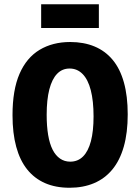

<svg xmlns="http://www.w3.org/2000/svg" viewBox="-20 -871 661 905"><path d="M308 14Q242 14 192 -8Q142 -30 108 -72.5Q74 -115 56.5 -179Q39 -243 39 -328Q39 -447 72 -523Q105 -599 166.5 -636Q228 -673 311 -673Q375 -673 425.5 -652Q476 -631 511 -589Q546 -547 564 -482.5Q582 -418 582 -332Q582 -245 563.5 -180Q545 -115 509.5 -72Q474 -29 423 -7.5Q372 14 308 14ZM311 -109Q347 -109 371.5 -133.5Q396 -158 408.5 -205.5Q421 -253 421 -322Q421 -395 408 -445.5Q395 -496 369.5 -522Q344 -548 308 -548Q273 -548 249 -523Q225 -498 212.5 -449.5Q200 -401 200 -330Q200 -276 207 -234.5Q214 -193 228 -165.5Q242 -138 263 -123.5Q284 -109 311 -109ZM174 -739V-851H446V-739Z"/></svg>

Font: Bricolage Grotesque 24pt SemiCondensed ExtraBold
Style: Regular
Weight: 800
Width: 4
Designer: Mathieu Triay
Foundry: Atelier Triay
Version: Version 1.001;gftools[0.9.33.dev8+g029e19f]